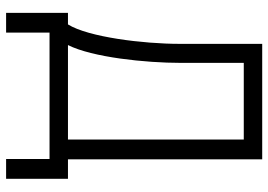

<svg xmlns="http://www.w3.org/2000/svg" viewBox="-144 -588 875 626"><g transform="rotate(90 293.0 -275.5)"><path d="M22.5 141.6H86.9V0H499V141.6H563.5V-60.1H500V-693.4H123.5V-424.3C123.5 -306.6 101.6 -126.5 60.1 -60.1H22.5ZM435.5 -60.1H127.4C167.5 -139.6 185.5 -313.5 185.5 -427.2V-633.3H435.5Z"/></g></svg>

Font: Cascadia Code PL Light
Style: Regular
Weight: 300
Monospace: yes
Designer: Aaron Bell
Foundry: Saja Typeworks
Version: Version 2404.023